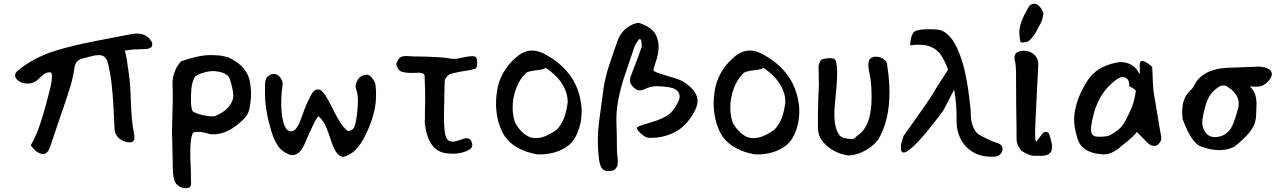

<svg xmlns="http://www.w3.org/2000/svg" viewBox="-20 -798 6764 1018"><path d="M208 19Q193 19 170 3Q164 -2 157 -11L143 -27Q164 -64 178.5 -101Q193 -138 206.5 -183Q220 -228 235 -286L250 -346Q254 -362 256 -398V-400Q256 -402 254 -408L250 -414Q230 -416 216.5 -407Q203 -398 182 -377Q160 -355 128 -355Q110 -355 98 -359Q95 -360 92 -361Q89 -362 87 -364Q84 -366 82 -367Q80 -368 79 -369Q60 -382 60 -398Q60 -412 75 -424Q161 -495 280 -531Q327 -545 373 -556Q419 -567 473.5 -578Q528 -589 598 -602L676 -617Q691 -620 705 -620Q753 -620 778 -586Q791 -571 786 -553Q785 -549 777 -544.5Q769 -540 762 -539Q755 -538 743.5 -537.5Q732 -537 717 -537Q713 -536 708 -536Q703 -536 695 -536Q692 -536 686.5 -535.5Q681 -535 673 -534Q668 -533 660 -532Q652 -531 642 -530Q646 -513 648.5 -501.5Q651 -490 652 -485L658 -442Q664 -405 667 -377Q670 -349 671 -329L673 -278Q675 -217 679 -171.5Q683 -126 692 -82Q693 -79 693 -70Q693 -43 667 -43Q659 -43 648 -46Q588 -63 587 -120Q584 -190 581 -242.5Q578 -295 574 -330Q571 -366 565.5 -399Q560 -432 552 -463Q546 -486 534.5 -496Q523 -506 504 -506L483 -504L445 -495Q441 -494 434 -492Q427 -490 418 -488Q381 -478 375 -441Q368 -390 353.5 -341.5Q339 -293 314 -221L279 -118Q266 -79 257.5 -54Q249 -29 245 -18Q232 19 208 19Z M965 200Q937 200 917 180Q896 160 896 83Q896 76 895 30Q894 -16 892 -101Q898 -289 895 -341Q893 -376 901.5 -403.5Q910 -431 922 -449Q934 -467 940 -473Q980 -487 1021 -496.5Q1062 -506 1097 -506Q1102 -506 1113 -505.5Q1124 -505 1140 -504Q1149 -504 1164 -500L1189 -495Q1247 -467 1272.5 -434.5Q1298 -402 1304.5 -368Q1311 -334 1311 -300Q1311 -293 1311 -287.5Q1311 -282 1310 -278Q1308 -245 1303 -223Q1298 -201 1287 -184.5Q1276 -168 1254 -150Q1183 -86 1114 -86Q1107 -86 1102 -86Q1097 -86 1093 -87Q1089 -88 1085 -89Q1081 -90 1078 -91L1067 -94Q1043 -101 1012 -98Q982 -94 991 82Q992 90 992 110Q992 130 992.5 149Q993 168 993 174Q993 187 987.5 193.5Q982 200 965 200ZM1107 -181Q1117 -181 1119 -182Q1166 -201 1191.5 -230.5Q1217 -260 1217 -293Q1217 -318 1200 -375Q1192 -401 1164 -411Q1136 -421 1108 -421Q1086 -421 1056.5 -412Q1027 -403 1015 -393Q994 -361 993 -297Q992 -262 993 -247.5Q994 -233 998 -215Q1000 -206 1020 -198Q1040 -190 1065.5 -185.5Q1091 -181 1107 -181Z M1800 34Q1775 30 1760.5 5.5Q1746 -19 1735 -53.5Q1724 -88 1710 -122.5Q1696 -157 1670 -181Q1657 -181 1592 -28Q1565 28 1525 24Q1515 24 1489 9Q1463 -7 1446 -37Q1429 -67 1418.5 -103Q1408 -139 1400 -173Q1385 -245 1385 -301Q1385 -358 1386 -361Q1388 -386 1404 -396.5Q1420 -407 1434 -406Q1450 -404 1459 -395Q1482 -372 1478 -344Q1473 -315 1472 -285Q1471 -276 1471 -254.5Q1471 -233 1473 -206.5Q1475 -180 1481 -155.5Q1487 -131 1497.5 -116Q1508 -101 1524 -102Q1551 -101 1575 -165Q1598 -231 1611 -257Q1618 -272 1626 -288.5Q1634 -305 1645.5 -316Q1657 -327 1673 -323Q1695 -322 1746 -218Q1797 -114 1829 -102L1847 -111Q1865 -118 1874 -203Q1883 -287 1870 -319Q1856 -351 1886 -387Q1895 -397 1921 -402Q1947 -405 1969 -357Q1975 -330 1973.5 -277.5Q1972 -225 1951 -162Q1937 -120 1916.5 -78.5Q1896 -37 1868 -6.5Q1840 24 1800 34Z M2388 17Q2367 17 2343 14Q2319 11 2296.5 -3.5Q2274 -18 2257 -51.5Q2240 -85 2232 -146Q2233 -156 2233 -171Q2233 -186 2233 -206Q2235 -269 2234 -317Q2233 -365 2231 -399Q2229 -405 2224 -408L2204 -413Q2100 -405 2091 -434Q2084 -442 2082 -453Q2080 -464 2091 -480Q2100 -501 2133 -501Q2168 -498 2227 -498Q2229 -498 2247 -497.5Q2265 -497 2288.5 -495.5Q2312 -494 2332 -492.5Q2352 -491 2359 -489Q2372 -485 2399 -486Q2422 -491 2439.5 -494.5Q2457 -498 2469 -499Q2471 -500 2475.5 -500Q2480 -500 2485 -500Q2497 -500 2501 -497Q2510 -492 2510 -464Q2510 -453 2507.5 -444Q2505 -435 2501 -434Q2488 -430 2472 -426.5Q2456 -423 2437 -421Q2415 -417 2399 -413.5Q2383 -410 2372 -407Q2361 -404 2350 -392Q2339 -380 2338 -370Q2337 -345 2336 -299.5Q2335 -254 2334 -187Q2333 -148 2337 -109Q2340 -76 2350 -61.5Q2360 -47 2380 -47Q2395 -47 2426 -58Q2441 -65 2454 -65Q2474 -65 2481 -44Q2484 -37 2484 -30Q2484 -17 2474.5 -9Q2465 -1 2449 5Q2419 16 2388 17Z M2825 20Q2820 19 2795 13Q2770 7 2749 -3Q2675 -35 2644 -96.5Q2613 -158 2610 -238Q2609 -326 2636 -387Q2663 -448 2718 -495Q2758 -530 2801 -530Q2829 -530 2859 -516Q2945 -473 2997.5 -405Q3050 -337 3062 -241Q3063 -235 3063.5 -226.5Q3064 -218 3064 -207Q3064 -141 3036 -81Q3017 -40 2979.5 -16.5Q2942 7 2900 15Q2858 23 2825 20ZM2929 -108Q2978 -154 2990 -256Q2990 -307 2960 -354Q2930 -401 2874 -438Q2862 -429 2820 -425Q2804 -423 2789.5 -419.5Q2775 -416 2770 -412Q2736 -380 2717 -330Q2698 -280 2698 -228Q2698 -195 2707 -160Q2713 -137 2738 -109Q2754 -90 2778 -76Q2802 -62 2839 -67Q2876 -72 2929 -108Z M3231 106Q3191 114 3175.5 99Q3160 84 3155 39Q3144 -55 3155.5 -146.5Q3167 -238 3180 -329Q3190 -393 3210.5 -454Q3231 -515 3252 -576Q3265 -615 3292 -640.5Q3319 -666 3356 -676Q3365 -678 3376 -674Q3387 -670 3396 -666Q3440 -646 3457 -613.5Q3474 -581 3472 -543Q3470 -505 3456 -467Q3448 -444 3445.5 -434Q3443 -424 3450.5 -419.5Q3458 -415 3479 -408Q3521 -394 3563 -382Q3605 -370 3640 -337Q3671 -309 3677 -277Q3683 -245 3662 -207Q3622 -132 3561 -99Q3500 -66 3423 -67Q3407 -68 3390 -80.5Q3373 -93 3362 -107Q3352 -121 3362.5 -126Q3373 -131 3385 -135Q3418 -145 3451 -155.5Q3484 -166 3514 -183Q3531 -192 3546 -210.5Q3561 -229 3571 -248Q3591 -283 3578.5 -306Q3566 -329 3529 -335Q3495 -341 3462 -341Q3429 -341 3397 -325Q3371 -313 3353.5 -323.5Q3336 -334 3323 -356Q3320 -363 3320.5 -373Q3321 -383 3323 -390Q3337 -428 3351.5 -465Q3366 -502 3379 -540Q3384 -551 3382 -562.5Q3380 -574 3380 -586Q3378 -588 3375.5 -589Q3373 -590 3369 -591Q3363 -581 3355.5 -571.5Q3348 -562 3344 -550Q3321 -480 3296.5 -410Q3272 -340 3258 -267Q3246 -206 3248.5 -141.5Q3251 -77 3251 -13Q3250 8 3253.5 29.5Q3257 51 3255 72Q3255 81 3247 92.5Q3239 104 3231 106Z M3979 20Q3974 19 3949 13Q3924 7 3903 -3Q3829 -35 3798 -96.5Q3767 -158 3764 -238Q3763 -326 3790 -387Q3817 -448 3872 -495Q3912 -530 3955 -530Q3983 -530 4013 -516Q4099 -473 4151.5 -405Q4204 -337 4216 -241Q4217 -235 4217.5 -226.5Q4218 -218 4218 -207Q4218 -141 4190 -81Q4171 -40 4133.5 -16.5Q4096 7 4054 15Q4012 23 3979 20ZM4083 -108Q4132 -154 4144 -256Q4144 -307 4114 -354Q4084 -401 4028 -438Q4016 -429 3974 -425Q3958 -423 3943.5 -419.5Q3929 -416 3924 -412Q3890 -380 3871 -330Q3852 -280 3852 -228Q3852 -195 3861 -160Q3867 -137 3892 -109Q3908 -90 3932 -76Q3956 -62 3993 -67Q4030 -72 4083 -108Z M4480 26Q4464 26 4437 17Q4410 8 4383 -10Q4356 -28 4337 -54.5Q4318 -81 4317 -116Q4316 -151 4317 -210.5Q4318 -270 4322 -354Q4321 -369 4321 -380.5Q4321 -392 4321 -400L4320 -450Q4326 -471 4332.5 -478Q4339 -485 4350 -486.5Q4361 -488 4379 -490Q4384 -490 4393.5 -488.5Q4403 -487 4407 -483Q4413 -477 4418 -442Q4420 -417 4417.5 -372Q4415 -327 4408 -260Q4393 -127 4432 -80Q4448 -61 4499 -61Q4507 -61 4513 -67Q4518 -73 4534 -85Q4611 -141 4600 -331Q4599 -356 4595.5 -379.5Q4592 -403 4587 -426Q4584 -440 4584 -448Q4584 -466 4587.5 -476.5Q4591 -487 4605 -494Q4616 -499 4627 -497Q4647 -497 4663 -486Q4682 -474 4683 -459Q4693 -395 4695 -352Q4704 -189 4647 -77Q4633 -48 4604 -24.5Q4575 -1 4541.5 12.5Q4508 26 4480 26Z M5259 32Q5184 38 5132.5 4.5Q5081 -29 5061 -92Q5052 -121 5052 -157V-172Q5052 -214 5048.5 -251.5Q5045 -289 5039 -323L4981 -211Q4935 -150 4900.5 -107.5Q4866 -65 4843 -42Q4797 6 4776 10Q4770 12 4768 10Q4757 8 4757 -11Q4755 -29 4763 -52Q4769 -77 4776 -85Q4784 -96 4800 -118.5Q4816 -141 4835.5 -168.5Q4855 -196 4873.5 -222.5Q4892 -249 4904 -267Q4912 -278 4920.5 -292Q4929 -306 4939 -323L4956 -350L5007 -429Q4990 -474 4969.5 -505.5Q4949 -537 4911.5 -551.5Q4874 -566 4806 -558Q4809 -627 4839 -636Q4873 -646 4943 -642Q4975 -640 4998.5 -620.5Q5022 -601 5039 -572.5Q5056 -544 5066 -516Q5073 -499 5079 -480.5Q5085 -462 5090 -443Q5099 -405 5105.5 -370.5Q5112 -336 5116 -304L5121 -263Q5125 -234 5126.5 -211.5Q5128 -189 5128 -175Q5130 -154 5134 -141Q5148 -96 5176 -81Q5226 -54 5261 -42Q5289 -35 5294 -18Q5299 -1 5288.5 14Q5278 29 5259 32Z M5391 -574Q5385 -599 5384.5 -624Q5384 -649 5395.5 -682.5Q5407 -716 5436 -764Q5442 -773 5454 -776Q5469 -783 5485 -770Q5506 -752 5512 -726Q5510 -710 5506.5 -697.5Q5503 -685 5498 -675Q5488 -655 5474.5 -631Q5461 -607 5445.5 -590.5Q5430 -574 5413 -574Q5402 -571 5391 -574ZM5461 28Q5440 28 5396 2Q5370 -30 5370 -58Q5370 -90 5369.5 -135.5Q5369 -181 5368 -240L5367 -416Q5367 -433 5365.5 -449.5Q5364 -466 5360 -480Q5359 -483 5359 -492Q5359 -529 5409 -529Q5442 -529 5464.5 -507.5Q5487 -486 5485 -451Q5484 -425 5481.5 -385Q5479 -345 5477 -292L5471 -172Q5464 -54 5474 -46Q5494 -71 5503 -84Q5514 -99 5526 -99Q5538 -99 5544 -84Q5558 -42 5558 -21Q5558 -9 5557 -6Q5553 14 5534.5 22Q5516 30 5491 28Z M5812 19Q5767 15 5735.5 -5.5Q5704 -26 5693 -63Q5674 -125 5675 -168Q5675 -173 5675.5 -179.5Q5676 -186 5677 -194Q5688 -280 5745 -369Q5792 -444 5895 -465Q5916 -470 5936 -468Q5996 -460 6020 -408Q6025 -398 6023 -450Q6020 -503 6089 -444Q6093 -331 6098 -302L6136 -76Q6137 -71 6137.5 -66Q6138 -61 6137 -57Q6132 -43 6120 -32Q6110 -23 6094 -25Q6082 -26 6067 -38L6033 -73L6007 -99Q6002 -83 5930 -27Q5869 30 5812 19ZM5787 -75Q5796 -73 5812.5 -73Q5829 -73 5845.5 -75.5Q5862 -78 5868 -83Q5891 -95 5908 -109Q5925 -123 5936 -139Q5965 -189 5980.5 -228Q5996 -267 6002 -315Q6003 -324 5967 -341Q5969 -358 5962 -372Q5955 -386 5938 -389Q5921 -392 5898 -375Q5839 -331 5807.5 -269Q5776 -207 5765 -125Q5760 -82 5787 -75Z M6446 -2Q6399 -2 6348 -21Q6297 -39 6250 -168Q6249 -180 6248.5 -189Q6248 -198 6248 -205Q6248 -241 6258.5 -270Q6269 -299 6296 -323Q6300 -327 6305 -334Q6310 -341 6315 -351Q6326 -371 6332 -377Q6352 -398 6374 -410Q6384 -416 6395 -420Q6406 -424 6410 -425Q6446 -438 6501 -439L6632 -444Q6672 -447 6697 -437Q6722 -427 6723.5 -406.5Q6725 -386 6694 -357Q6684 -349 6669 -342Q6651 -337 6622 -339L6607 -340Q6609 -337 6613 -333Q6644 -302 6642 -240Q6641 -210 6640 -186Q6639 -162 6630.5 -139Q6622 -116 6598 -88Q6574 -60 6526 -21Q6489 -2 6446 -2ZM6423 -71Q6425 -71 6429.5 -71.5Q6434 -72 6441 -73Q6473 -78 6497 -105Q6522 -133 6547 -233Q6556 -294 6491 -336Q6483 -343 6477 -344L6458 -345Q6448 -342 6437 -334Q6400 -308 6384 -272Q6368 -236 6357 -173Q6352 -150 6357.5 -126.5Q6363 -103 6379.5 -87Q6396 -71 6423 -71Z"/></svg>

Font: Mansalva
Style: Regular
Weight: 400
Designer: Carolina Short
Foundry: Carolina Short
Version: Version 2.112; ttfautohint (v1.8.4.7-5d5b)